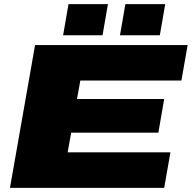

<svg xmlns="http://www.w3.org/2000/svg" viewBox="-20 -905 924 925"><path d="M28 0 149 -688H884L854 -517H367L351 -428H771L743 -266H323L306 -171H801L771 0ZM284 -735 310 -885H500L474 -735ZM558 -735 584 -885H776L750 -735Z"/></svg>

Font: Archivo Expanded Black
Style: Italic
Weight: 900
Width: 7
Italic angle: -10°
Designer: Hector Gatti
Foundry: Omnibus-Type
Version: Version 2.001